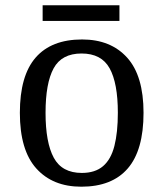

<svg xmlns="http://www.w3.org/2000/svg" viewBox="-20 -695 617 725"><path d="M287 10Q179 10 117 -59Q55 -128 55 -269Q55 -409 114.5 -477.5Q174 -546 290 -546Q398 -546 460 -477.5Q522 -409 522 -269Q522 -128 462.5 -59Q403 10 287 10ZM289 -42Q339 -42 369 -67.5Q399 -93 412 -144Q425 -195 425 -269Q425 -381 394 -437Q363 -493 288 -493Q213 -493 182.5 -437Q152 -381 152 -269Q152 -157 183 -99.5Q214 -42 289 -42ZM141 -616V-675H431V-616Z"/></svg>

Font: Noto Serif Ethiopic
Style: Regular
Weight: 400
Designer: Monotype Design Team
Foundry: Monotype Imaging Inc.
Version: Version 2.102